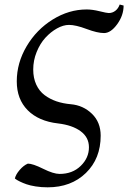

<svg xmlns="http://www.w3.org/2000/svg" viewBox="-20 -532 560 838"><path d="M358.4 -490.7Q383.3 -490.7 414.8 -482.9Q446.3 -475.1 454.6 -475.1Q470.7 -475.1 483.4 -484.9Q496.1 -494.6 502.4 -512.2L519.5 -507.8Q519.5 -464.8 491.5 -426.3Q463.4 -387.7 434.1 -387.7Q405.3 -387.7 357.9 -405.5Q310.5 -423.3 281.2 -423.3Q256.3 -423.3 228.8 -408Q201.2 -392.6 178 -367.2Q154.8 -341.8 139.9 -304.9Q125 -268.1 125 -228.5Q125 -191.4 138.2 -162.8Q151.4 -134.3 174.6 -116.9Q197.8 -99.6 226.3 -89.8Q254.9 -80.1 289.1 -77.1Q343.3 -72.3 381.3 -35.4Q419.4 1.5 419.4 60.1Q419.4 160.2 355 222.9Q290.5 285.6 188 285.6Q160.6 285.6 136 281.7Q111.3 277.8 95.5 272.2Q79.6 266.6 67.6 260.7Q55.7 254.9 50.3 251L44.9 247.1Q48.8 229.5 65.9 209.7Q83 189.9 101.6 182.1Q123 182.1 168.2 204.6Q213.4 227.1 240.2 227.1Q296.4 227.1 332.3 192.1Q368.2 157.2 368.2 110.8Q368.2 67.4 332 40.8Q295.9 14.2 233.9 6.8Q148.4 -2.9 100.8 -51Q53.2 -99.1 53.2 -176.8Q53.2 -257.3 96.2 -330.1Q139.2 -402.8 210 -446.8Q280.8 -490.7 358.4 -490.7Z"/></svg>

Font: Flanker
Style: Italic
Weight: 400
Italic angle: -12°
Designer: Flanker
Version: Version 2.027